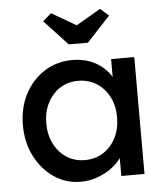

<svg xmlns="http://www.w3.org/2000/svg" viewBox="-54 -801 740 859"><g transform="rotate(-5 316.5 -371.5)"><path d="M38 -264Q38 -343 70.5 -404.5Q103 -466 158.5 -501Q214 -536 283 -536Q324 -536 358 -524Q392 -512 417.5 -490.5Q443 -469 459.5 -441Q476 -413 480 -381L457 -389V-525H561V0H457V-125L481 -132Q475 -105 456.5 -79.5Q438 -54 409.5 -34Q381 -14 346.5 -2Q312 10 274 10Q209 10 155.5 -26Q102 -62 70 -124Q38 -186 38 -264ZM461 -264Q461 -315 440.5 -355Q420 -395 384 -418Q348 -441 301 -441Q255 -441 219.5 -418Q184 -395 163.5 -355Q143 -315 143 -264Q143 -212 163.5 -171.5Q184 -131 219.5 -108Q255 -85 301 -85Q348 -85 384 -108Q420 -131 440.5 -171.5Q461 -212 461 -264ZM274 -607 169 -720 207 -753 317 -689 427 -753 465 -720 360 -607Z"/></g></svg>

Font: Mach
Style: Regular
Weight: 400
Version: Version 1.002